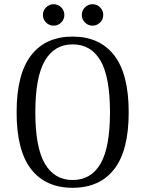

<svg xmlns="http://www.w3.org/2000/svg" viewBox="-20 -880 691 913"><path d="M325 13Q197 13 128 -75.5Q59 -164 59 -346Q59 -528 128 -617Q197 -706 325 -706Q454 -706 523 -617Q592 -528 592 -346Q592 -164 523 -75.5Q454 13 325 13ZM325 -24Q413 -24 458 -101.5Q503 -179 503 -346Q503 -514 458 -591.5Q413 -669 325 -669Q239 -669 193.5 -591.5Q148 -514 148 -346Q148 -179 193.5 -101.5Q239 -24 325 -24ZM235 -758Q214 -758 199 -773Q184 -788 184 -809Q184 -830 199 -845Q214 -860 235 -860Q256 -860 271 -845Q286 -830 286 -809Q286 -788 271 -773Q256 -758 235 -758ZM420 -758Q399 -758 384 -773Q369 -788 369 -809Q369 -830 384 -845Q399 -860 420 -860Q441 -860 456 -845Q471 -830 471 -809Q471 -788 456 -773Q441 -758 420 -758Z"/></svg>

Font: Arima
Style: Regular
Weight: 400
Designer: Joana Correia and Natanael Gama
Foundry: NDISCOVER
Version: Version 1.101;gftools[0.9.23]